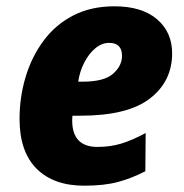

<svg xmlns="http://www.w3.org/2000/svg" viewBox="-20 -579 583 609"><path d="M247 10Q150 10 96 -44Q42 -98 42 -202Q42 -270 61 -334Q80 -398 117.5 -449Q155 -500 211.5 -529.5Q268 -559 343 -559Q430 -559 478 -518Q526 -477 526 -410Q526 -321 455.5 -266.5Q385 -212 235 -212H210Q209 -206 209 -197Q209 -113 289 -113Q330 -113 364.5 -123.5Q399 -134 442 -157L441 -36Q399 -14 355 -2Q311 10 247 10ZM228 -320H243Q310 -320 338.5 -345Q367 -370 367 -402Q367 -443 326 -443Q303 -443 282.5 -426Q262 -409 247.5 -381Q233 -353 228 -320Z"/></svg>

Font: Noto Sans Disp ExtBd
Style: Italic
Weight: 800
Italic angle: -12°
Designer: Monotype Design Team
Foundry: Monotype Imaging Inc.
Version: Version 2.000;GOOG;noto-source:20170915:90ef993387c0